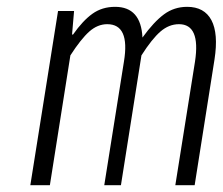

<svg xmlns="http://www.w3.org/2000/svg" viewBox="-20 -542 652 562"><path d="M68.8 0 149.9 -509.8H196.8L190.9 -440.9H193.8Q222.2 -481.4 250.5 -501.7Q278.8 -522 316.9 -522Q392.6 -522 397 -432.1Q430.2 -478 460 -500Q489.7 -522 527.8 -522Q578.1 -522 598.9 -482.9Q619.6 -443.8 607.9 -368.2L549.8 0H493.2L550.8 -361.8Q567.4 -471.2 503.9 -471.2Q474.6 -471.2 449.7 -449.7Q424.8 -428.2 394 -379.9L334 0H285.2L342.8 -361.8Q360.8 -471.2 293.9 -471.2Q265.6 -471.2 241.2 -449.5Q216.8 -427.7 186 -379.9L126 0Z"/></svg>

Font: Office Code Pro Light Italic
Style: Regular
Weight: 300
Italic angle: -9°
Designer: Nathan Rutzky & Paul D. Hunt
Foundry: Adobe Systems Incorporated
Version: Version 1.004;PS 001.004;hotconv 1.0.70;makeotf.lib2.5.58329